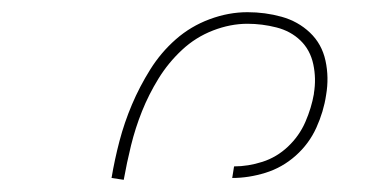

<svg xmlns="http://www.w3.org/2000/svg" viewBox="-20 -800 640 315"><path d="M163 -508Q168 -538 176 -568.5Q184 -599 196.5 -628.5Q209 -658 226.5 -686Q244 -714 268.5 -735.5Q293 -757 324 -768.5Q355 -780 386 -780Q415 -780 442 -772.5Q469 -765 488.5 -746.5Q508 -728 514 -700.5Q520 -673 515 -644Q511 -617 499 -590.5Q487 -564 465 -544.5Q443 -525 415.5 -516.5Q388 -508 361 -508L364 -527Q387 -527 410.5 -534.5Q434 -542 452.5 -559.5Q471 -577 481 -600Q491 -623 495 -646V-647Q499 -671 494 -694.5Q489 -718 473 -733.5Q457 -749 433.5 -755Q410 -761 386 -761Q358 -761 329.5 -750Q301 -739 278.5 -718Q256 -697 240 -671Q224 -645 213 -617.5Q202 -590 195 -561.5Q188 -533 183 -505Z"/></svg>

Font: Iosevka HT Thin Extended
Style: Italic
Weight: 100
Width: 7
Italic angle: -9°
Monospace: yes
Designer: Belleve Invis
Foundry: Belleve Invis
Version: Version 32.3.0; ttfautohint (v1.8.4)